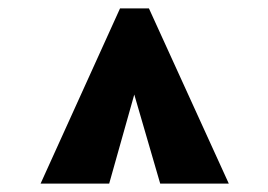

<svg xmlns="http://www.w3.org/2000/svg" viewBox="-20 -765 640 459"><path d="M267 -745H336L527 -326H363L301 -539L241 -326H77Z"/></svg>

Font: JuliaMono Black
Style: Regular
Weight: 900
Monospace: yes
Designer: cormullion
Foundry: corm
Version: Version 0.054; ttfautohint (v1.8.4)